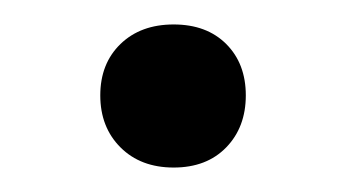

<svg xmlns="http://www.w3.org/2000/svg" viewBox="-20 -127 284 157"><path d="M62 -49Q62 -75 78.5 -91Q95 -107 122 -107Q149 -107 165 -91Q181 -75 181 -49Q181 -23 165 -6.5Q149 10 122 10Q95 10 78.5 -6.5Q62 -23 62 -49Z"/></svg>

Font: TavirajRegular
Style: Regular
Weight: 400
Designer: Katatrad Team
Foundry: CadsonDemak
Version: Version 1.000